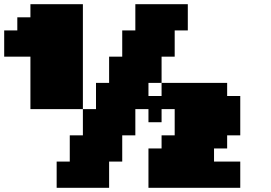

<svg xmlns="http://www.w3.org/2000/svg" viewBox="-20 -895 1290 915"><path d="M687.5 0H1125V-125H1000V-187.5H1062.5V-250H1125V-437.5H1062.5V-500H750V-437.5H687.5V-500H750V-625H812.5V-750H875V-875H625V-750H562.5V-625H500V-500H437.5V-375H375V-250H312.5V-125H250V0H500V-125H562.5V-250H625V-375H687.5V-312.5H750V-375H812.5V-250H750V-187.5H687.5ZM375 -375V-875H125V-812.5H62.5V-750H0V-625H125V-375Z"/></svg>

Font: Faithful 32x
Style: Bold
Weight: 400
Foundry: Faithful Resource Pack
Version: Version 1.0; January 27, 2023